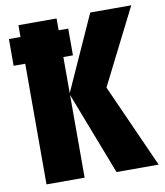

<svg xmlns="http://www.w3.org/2000/svg" viewBox="-81 -781 727 848"><g transform="rotate(-10 282.5 -357.0)"><path d="M394 -375 562 0H373L230 -371V0H59V-541H7V-661H59V-714H230V-661H273V-541H230V-379L381 -714H565Z"/></g></svg>

Font: Noto Sans UI CondBlack
Style: Regular
Weight: 900
Width: 3
Designer: Monotype Design Team
Foundry: Monotype Imaging Inc.
Version: Version 1.001